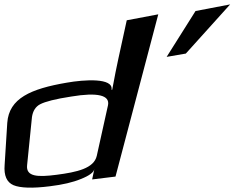

<svg xmlns="http://www.w3.org/2000/svg" viewBox="-71 -827 1064 871"><path d="M232 -452C68 -424 -30 -381 -38 -270L-50 -79C-54 -30 -40 0 -10 13C21 26 76 28 155 18C213 11 260 0 296 -15C334 -30 354 -45 357 -60L347 -13L453 -26L647 -762L504 -735L466 -561C459 -528 449 -481 438 -420H435C444 -475 311 -466 232 -452ZM185 -34C100 -23 46 -25 52 -78L74 -296C78 -323 90 -343 111 -354C134 -366 180 -378 252 -389C372 -409 428 -395 419 -350L368 -120C355 -63 278 -46 185 -34ZM973 -807 816 -777 685 -569 772 -584Z"/></svg>

Font: Gamestation Warped
Style: Italic
Weight: 400
Designer: Jonas Hecksher
Foundry: Jonas Hecksher, Playtypeª, e-types AS
Version: Version 1.003